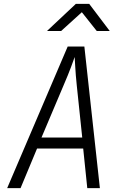

<svg xmlns="http://www.w3.org/2000/svg" viewBox="-20 -970 640 990"><path d="M17 0 329 -730H415L495 0H430L409 -204H171L86 0ZM194 -261H404L376 -528Q370 -586 368 -625Q366 -664 365 -676Q361 -664 346.5 -625Q332 -586 307 -528ZM222 -810 371 -950H440L546 -810H479L402 -907L295 -810Z"/></svg>

Font: NKDuy Mono ExtraLight
Style: Italic
Weight: 200
Italic angle: -9°
Monospace: yes
Designer: NKDuy
Foundry: NKDuy
Version: Version 2.251; ttfautohint (v1.8.4.7-5d5b)